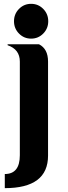

<svg xmlns="http://www.w3.org/2000/svg" viewBox="-20 -767 352 997"><path d="M4.9 210V136.7Q83 136.7 83 39.1V-447.3Q83 -510.7 19.5 -532.2V-537.1H182.6Q229.5 -513.2 229.5 -447.3V41Q229.5 210 4.9 210ZM78.6 -720.7Q104.5 -747.1 141.6 -747.1Q178.7 -747.1 204.6 -720.7Q230.5 -694.3 230.5 -656.7Q230.5 -619.1 204.6 -592.8Q178.7 -566.4 141.6 -566.4Q104.5 -566.4 78.6 -592.8Q52.7 -619.1 52.7 -656.7Q52.7 -694.3 78.6 -720.7Z"/></svg>

Font: Berenika
Style: Bold
Weight: 700
Designer: Wojciech Kalinowski "wmk69" (wmk69@o2.pl)
Foundry: Wojciech Kalinowski "wmk69" (wmk69@o2.pl)
Version: Version 3.1.0; 2021-05-14